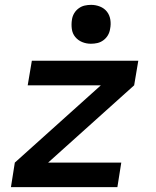

<svg xmlns="http://www.w3.org/2000/svg" viewBox="-20 -770 640 790"><path d="M463 0H25L41 -101L395 -419H94L111 -520H549L532 -419L178 -101H479ZM354 -590Q335 -590 318 -597Q301 -604 289.5 -618Q278 -632 275.5 -651Q273 -670 276 -689Q278 -703 285 -715Q292 -727 303.5 -735.5Q315 -744 328 -747Q341 -750 355 -750Q374 -750 391.5 -743Q409 -736 420 -722Q431 -708 434 -689Q437 -670 433 -651Q431 -637 424 -625Q417 -613 405.5 -604.5Q394 -596 381 -593Q368 -590 354 -590Z"/></svg>

Font: Iosevka Aile Oblique
Style: Bold
Weight: 700
Italic angle: -9°
Designer: Belleve Invis
Foundry: Belleve Invis
Version: Version 31.1.0; ttfautohint (v1.8.4)